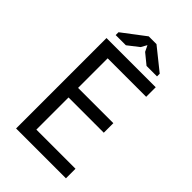

<svg xmlns="http://www.w3.org/2000/svg" viewBox="-257 -960 1051 1051"><g transform="rotate(45 268.0 -435.0)"><path d="M85 0ZM85 -700H466V-626H168V-397H441V-323H168V-74H471V0H85ZM242 -870H302L429 -768V-747H348L288 -796L271 -831L252 -797L188 -747H109V-769Z"/></g></svg>

Font: PT Sans
Style: Regular
Weight: 400
Version: Version 2.003W OFL; ttfautohint (v1.6)